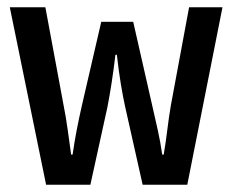

<svg xmlns="http://www.w3.org/2000/svg" viewBox="-20 -509 640 529"><path d="M107 0 7 -489H105L155 -220Q162 -185 166.5 -151.5Q171 -118 176 -83H180Q185 -118 191.5 -151.5Q198 -185 206 -220L259 -449H347L399 -220Q407 -185 414.5 -151.5Q422 -118 427 -83H431Q437 -118 441 -151.5Q445 -185 451 -220L501 -489H593L496 0H373L325 -214Q319 -241 313 -277Q307 -313 302 -358H298Q293 -316 287.5 -280.5Q282 -245 276 -214L229 0Z"/></svg>

Font: SauceCodePro Nerd Font Mono
Style: Regular
Weight: 500
Monospace: yes
Designer: Paul D. Hunt, Teo Tuominen
Foundry: Adobe Systems Incorporated
Version: Version 2.030;PS 1.000;hotconv 16.6.51;makeotf.lib2.5.65220;